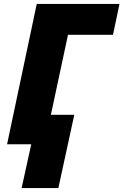

<svg xmlns="http://www.w3.org/2000/svg" viewBox="-20 -734 628 977"><path d="M90 223H277L358 -150H239L326 -557H555L588 -714H167L16 0H139Z"/></svg>

Font: Noto Sans UI Black
Style: Italic
Weight: 900
Italic angle: -372°
Designer: Monotype Design Team
Foundry: Monotype Imaging Inc.
Version: Version 1.901